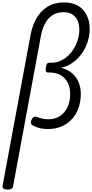

<svg xmlns="http://www.w3.org/2000/svg" viewBox="-28 -1038 755 1573"><path d="M34 515Q15 515 2 508Q-11 501 -7 485L219 -734Q233 -820 268.5 -884Q304 -948 361 -983Q418 -1018 496 -1018Q546 -1018 585 -1003Q624 -988 651 -959Q678 -930 692.5 -889.5Q707 -849 707 -798Q707 -763 699 -728Q691 -693 677 -660.5Q663 -628 642 -599Q621 -570 595 -546.5Q569 -523 538 -506.5Q507 -490 472 -483Q527 -469 563 -437.5Q599 -406 616.5 -363Q634 -320 634 -269Q634 -208 616 -155.5Q598 -103 563 -64Q528 -25 478.5 -3Q429 19 367 19Q321 19 290.5 10Q260 1 240 -11Q228 -18 225.5 -31Q223 -44 232 -60Q240 -76 250 -80.5Q260 -85 271 -81Q294 -72 316 -66.5Q338 -61 369 -61Q411 -61 443.5 -76.5Q476 -92 499.5 -120Q523 -148 535 -186Q547 -224 547 -268Q547 -318 528.5 -357.5Q510 -397 472 -420.5Q434 -444 374 -444H366Q350 -444 347.5 -456.5Q345 -469 348 -489Q350 -506 356.5 -515Q363 -524 377 -524H391Q424 -524 454 -534.5Q484 -545 509.5 -564Q535 -583 555.5 -608.5Q576 -634 591 -664.5Q606 -695 614 -728Q622 -761 622 -794Q622 -839 607 -871Q592 -903 563.5 -920.5Q535 -938 492 -938Q438 -938 399.5 -912Q361 -886 337.5 -838.5Q314 -791 304 -727L79 489Q77 502 66 508.5Q55 515 34 515Z"/></svg>

Font: Playwrite ZA
Style: Regular
Weight: 400
Designer: Veronika Burian, José Scaglione
Foundry: TypeTogether
Version: Version 1.002